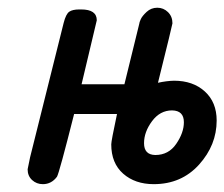

<svg xmlns="http://www.w3.org/2000/svg" viewBox="-20 -468 575 492"><path d="M50.8 -34.2Q50.8 -35.2 57.1 -64.9L143.1 -409.2Q148.9 -432.1 157.5 -438Q166 -443.8 183.1 -443.8H188Q228 -443.8 228 -416L189 -252H298.8L336.9 -407.2Q336.9 -410.2 340.6 -418.5Q344.2 -426.8 355.7 -437.5Q367.2 -448.2 383.1 -448.2Q398.9 -448.2 410.4 -437Q421.9 -425.8 421.9 -408.2Q421.9 -405.3 384.8 -255.9Q406.7 -260.7 425.8 -261.2Q474.6 -261.2 504.9 -233.6Q535.2 -206.1 535.2 -159.2Q535.2 -96.2 490 -46.1Q444.8 3.9 374 3.9Q326.2 3.9 295.7 -22.9Q265.1 -49.8 265.1 -98.1Q265.1 -106.9 279.8 -175.8H169.9Q131.8 -24.9 126 -15.1Q111.8 3.9 89.8 3.9Q73.7 3.9 62.3 -6.6Q50.8 -17.1 50.8 -34.2ZM349.1 -101.1Q349.1 -71.3 377.9 -70.8Q412.1 -70.8 431.6 -99.4Q451.2 -127.9 451.2 -154.8Q451.2 -184.6 420.9 -185.1Q390.1 -185.1 369.6 -157.5Q349.1 -129.9 349.1 -101.1Z"/></svg>

Font: CMU Typewriter Text
Style: BoldItalic
Weight: 700
Italic angle: -14.04°
Version: Version 0.7.0